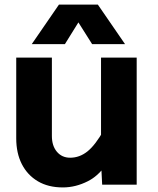

<svg xmlns="http://www.w3.org/2000/svg" viewBox="-20 -808 690 840"><path d="M207 -556V-213Q207 -170 229 -144Q251 -118 287 -118Q328 -118 362.5 -145.5Q397 -173 435 -240L457 -108Q419 -43 365 -15.5Q311 12 255 12Q191 12 145.5 -15Q100 -42 75.5 -90Q51 -138 51 -203V-556ZM578 -556V0H427L422 -99V-556ZM119 -615 238 -788H408L527 -615H383L323 -710L264 -615Z"/></svg>

Font: Azeret Mono
Style: Bold
Weight: 700
Designer: Martin Vácha
Foundry: Displaay
Version: Version 1.002